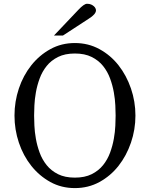

<svg xmlns="http://www.w3.org/2000/svg" viewBox="-20 -967 782 1003"><path d="M371.1 -742.2Q441.4 -742.2 499.5 -710.4Q557.6 -678.7 599.1 -626Q640.6 -573.2 664.1 -504.9Q687.5 -436.5 687.5 -363.3Q687.5 -290 664.1 -221.7Q640.6 -153.3 599.1 -100.6Q557.6 -47.9 499.5 -16.1Q441.4 15.6 371.1 15.6Q300.8 15.6 243.2 -16.1Q185.5 -47.9 143.6 -100.6Q101.6 -153.3 78.6 -221.7Q55.7 -290 55.7 -363.3Q55.7 -436.5 78.6 -504.9Q101.6 -573.2 143.6 -626Q185.5 -678.7 243.2 -710.4Q300.8 -742.2 371.1 -742.2ZM371.1 -39.1Q422.9 -39.1 459 -57.1Q495.1 -75.2 518.6 -104.5Q542 -133.8 555.2 -169.9Q568.4 -206.1 574.7 -242.2Q581.1 -278.3 582.5 -310.1Q584 -341.8 584 -363.3Q584 -383.8 582.5 -416Q581.1 -448.2 574.7 -484.4Q568.4 -520.5 555.2 -556.6Q542 -592.8 518.6 -622.1Q495.1 -651.4 459 -669.4Q422.9 -687.5 371.1 -687.5Q319.3 -687.5 283.2 -669.4Q247.1 -651.4 223.6 -622.1Q200.2 -592.8 187 -556.6Q173.8 -520.5 167.5 -484.4Q161.1 -448.2 159.7 -416Q158.2 -383.8 158.2 -363.3Q158.2 -342.8 159.7 -310.5Q161.1 -278.3 167.5 -242.2Q173.8 -206.1 187 -169.9Q200.2 -133.8 223.6 -104.5Q247.1 -75.2 283.2 -57.1Q319.3 -39.1 371.1 -39.1ZM261.7 -781.2 388.7 -915Q418.9 -947.3 434.6 -947.3Q447.3 -947.3 456.1 -943.4Q464.8 -939.5 470.7 -934.1Q476.6 -928.7 479 -922.9Q481.4 -917 481.4 -913.1Q481.4 -892.6 443.4 -869.1L308.6 -781.2Z"/></svg>

Font: Uchen
Style: Regular
Weight: 400
Designer: Christopher J. Fynn
Foundry: Christopher J. Fynn for DDC
Version: Version 1.000 preliminary